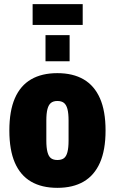

<svg xmlns="http://www.w3.org/2000/svg" viewBox="-20 -892 553 924"><path d="M256 12Q181 12 129.5 -18Q78 -48 51.5 -109Q25 -170 25 -264Q25 -358 51.5 -419Q78 -480 129.5 -510Q181 -540 256 -540Q331 -540 382.5 -510Q434 -480 461 -419Q488 -358 488 -264Q488 -170 461 -109Q434 -48 382.5 -18Q331 12 256 12ZM256 -122Q276 -122 287.5 -130.5Q299 -139 304.5 -160Q310 -181 310 -215V-312Q310 -347 304.5 -367.5Q299 -388 287.5 -397Q276 -406 256 -406Q237 -406 225.5 -397Q214 -388 208.5 -367.5Q203 -347 203 -312V-215Q203 -181 208.5 -160Q214 -139 225.5 -130.5Q237 -122 256 -122ZM199 -597V-723H315V-597ZM137 -772V-872H378V-772Z"/></svg>

Font: Archivo Condensed Black
Style: Regular
Weight: 900
Width: 3
Designer: Hector Gatti
Foundry: Omnibus-Type
Version: Version 2.001